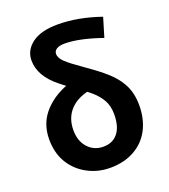

<svg xmlns="http://www.w3.org/2000/svg" viewBox="-148 -918 913 1038"><g transform="rotate(-20 308.0 -399.0)"><path d="M180 -17Q119 -49 84 -106.5Q49 -164 49 -243Q49 -338 110.5 -403Q172 -468 272 -497L339 -417Q268 -402 228.5 -357.5Q189 -313 189 -245Q189 -182 224 -144Q259 -106 312 -106Q366 -106 396 -143.5Q426 -181 426 -252Q426 -299 407 -333Q389 -365 358 -392.5Q327 -420 281 -450Q236 -482 200 -511Q105 -587 105 -677Q105 -735 156 -773.5Q207 -812 305 -812Q420 -812 550 -767L517 -657Q388 -702 304 -702Q273 -702 257.5 -691.5Q242 -681 242 -665Q242 -641 268 -616.5Q294 -592 349 -554L402 -516Q457 -476 490 -443Q529 -404 549.5 -358.5Q570 -313 570 -252Q570 -172 538.5 -112Q507 -52 447.5 -19Q388 14 308 14Q238 14 180 -17Z"/></g></svg>

Font: Merged Yaku Han JP
Style: Bold
Weight: 700
Designer: Ryoko NISHIZUKA 西塚涼子 (kana, bopomofo & ideographs); Paul D. Hunt (Latin, Greek & Cyrillic); Sandoll Communications 산돌커뮤니
Foundry: Adobe
Version: Version 2.004